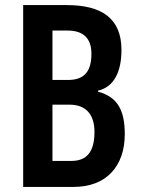

<svg xmlns="http://www.w3.org/2000/svg" viewBox="-20 -734 552 754"><path d="M242 -714H71V0H270C397 0 470 -81 470 -207C470 -299 443 -353 365 -374V-378C430 -393 457 -456 457 -538C457 -663 378 -714 242 -714ZM247 -420H186V-614H245C307 -614 339 -584 339 -523C339 -452 310 -420 247 -420ZM186 -323H253C315 -323 351 -287 351 -216C351 -138 321 -102 260 -102H186Z"/></svg>

Font: Noto Sans Gujarati ExtraCondensed SemiBold
Style: Regular
Weight: 600
Width: 2
Designer: Jelle Bosma - Monotype Design Team, Universal Thirst
Foundry: Monotype Imaging Inc.
Version: Version 2.106